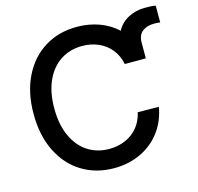

<svg xmlns="http://www.w3.org/2000/svg" viewBox="-106 -833 986 954"><g transform="rotate(-15 387.0 -356.0)"><path d="M550.8 -476.6Q542 -521 516.1 -553Q490.2 -585 451.9 -601.6Q413.6 -618.2 368.2 -618.2Q306.6 -618.2 258.3 -587.2Q210 -556.2 182.6 -496.6Q155.3 -437 155.3 -353.5Q155.3 -270 182.9 -210.2Q210.4 -150.4 258.5 -119.6Q306.6 -88.9 368.2 -88.9Q413.1 -88.9 451.2 -105.2Q489.3 -121.6 515.4 -153.1Q541.5 -184.6 550.8 -228.5L659.2 -227.5Q647.9 -158.2 608.2 -104.2Q568.4 -50.3 506.1 -20.3Q443.8 9.8 367.2 9.8Q274.9 9.8 202.6 -34.2Q130.4 -78.1 89.6 -160.4Q48.8 -242.7 48.8 -353.5Q48.8 -464.4 89.8 -546.6Q130.9 -628.9 203.1 -672.9Q275.4 -716.8 367.2 -716.8Q428.7 -716.8 481.7 -697.5Q534.7 -678.2 574.2 -641.6Q594.7 -679.7 633.3 -700.2Q671.9 -720.7 719.7 -720.7Q739.3 -720.7 751.2 -720Q763.2 -719.2 774.4 -716.8V-630.9Q758.8 -632.8 743.2 -632.8Q706.1 -632.8 682.6 -614.7Q659.2 -596.7 659.2 -555.7V-476.6Z"/></g></svg>

Font: Pretendard GOV Medium
Style: Regular
Weight: 500
Designer: Base glyphs from Inter by Rasmus Andersson; Hangeul glyphs from Noto Sans CJK(Source Han Sans) by Jang Soo-young and Kan
Foundry: Kil Hyung-jin
Version: Version 1.309